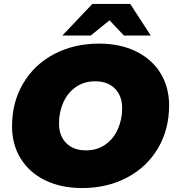

<svg xmlns="http://www.w3.org/2000/svg" viewBox="-20 -937 888 973"><path d="M41 -297Q41 -419 97.5 -514.5Q154 -610 254.5 -663Q355 -716 482 -716Q589 -716 669.5 -676.5Q750 -637 793.5 -566Q837 -495 837 -403Q837 -281 780.5 -185.5Q724 -90 623.5 -37Q523 16 396 16Q289 16 208.5 -23.5Q128 -63 84.5 -134Q41 -205 41 -297ZM599 -389Q599 -451 562.5 -488Q526 -525 462 -525Q406 -525 364.5 -496Q323 -467 301 -418Q279 -369 279 -311Q279 -249 315.5 -212Q352 -175 416 -175Q472 -175 513.5 -204Q555 -233 577 -282Q599 -331 599 -389ZM608 -757 535 -834 440 -757H296L448 -917H640L744 -757Z"/></svg>

Font: Montserrat Alternates Black
Style: Italic
Weight: 900
Italic angle: -11.3°
Designer: Julieta Ulanovsky
Foundry: Julieta Ulanovsky
Version: Version 7.200